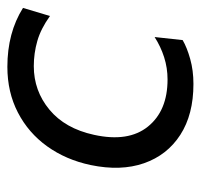

<svg xmlns="http://www.w3.org/2000/svg" viewBox="-32 -516 558 534"><g transform="rotate(-90 247.0 -249.0)"><path d="M280.5 10Q195.5 10 139 -26.5Q82.5 -63 60 -127.5Q37.5 -192 55 -276Q69.5 -344.5 107 -396.8Q144.5 -449 201 -478.2Q257.5 -507.5 328 -507.5Q423 -507.5 492 -464L469.5 -389Q434 -414.5 400 -424.2Q366 -434 330 -434Q261.5 -434 209 -390.5Q156.5 -347 139 -266.5Q118 -171 162 -116.5Q206 -62 293 -62Q325 -62 354.8 -71.5Q384.5 -81 411 -98L402.5 -20Q382 -8 350 1Q318 10 280.5 10Z"/></g></svg>

Font: Commissioner
Style: Italic
Weight: 400
Italic angle: -12°
Designer: Kostas Bartsokas
Foundry: Kostas Bartsokas
Version: Version 1.000; ttfautohint (v1.8.3)